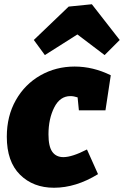

<svg xmlns="http://www.w3.org/2000/svg" viewBox="-20 -868 583 903"><path d="M208 -236Q208 -179 226 -154Q244 -129 278 -129Q319 -129 389 -165L441 -49Q337 15 234 15Q136 15 74 -46.5Q12 -108 12 -225Q12 -322 54.5 -397Q97 -472 170 -513.5Q243 -555 331 -555Q418 -555 501 -514L476 -349H351L345 -410Q327 -416 311 -416Q262 -416 235 -362.5Q208 -309 208 -236ZM412 -848 543 -680 472 -609 344 -706 191 -609 139 -680 303 -837Z"/></svg>

Font: Bitter Pro Black
Style: Italic
Weight: 900
Italic angle: -9°
Designer: Sol Matas, and Bitter project Authors
Foundry: Sol Matas
Version: Version 1.010